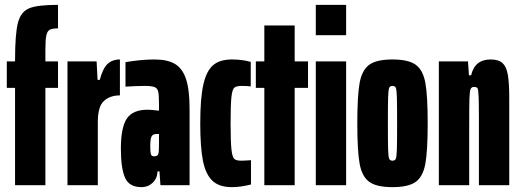

<svg xmlns="http://www.w3.org/2000/svg" viewBox="-20 -763 2142 791"><path d="M42 -401H8V-510H42V-514Q42 -624 54 -669.5Q66 -715 100.5 -729Q135 -743 219 -743V-646Q195 -646 185 -640.5Q175 -635 171 -617.5Q167 -600 167 -559V-510H219V-401H167V0H42Z M258 -510H378L382 -434H391Q403 -480 422.5 -499Q442 -518 474 -518V-370Q433 -370 408 -347Q383 -324 383 -261V0H258Z M478 -150Q478 -238 502.5 -274.5Q527 -311 588 -311Q603 -311 635 -307V-332Q635 -370 632 -384.5Q629 -399 617.5 -404Q606 -409 577 -409Q542 -409 497 -406V-507Q563 -518 616 -518Q670 -518 701 -499.5Q732 -481 746.5 -437Q761 -393 761 -314V0H641L637 -57H629Q628 -28 609 -10Q590 8 563 8Q512 8 495 -31Q478 -70 478 -150ZM634 -138Q635 -148 635 -184V-211H625Q610 -211 604.5 -201Q599 -191 599 -160Q599 -137 601.5 -128Q604 -119 615 -119Q624 -119 628.5 -123Q633 -127 634 -138Z M805 -255Q805 -357 817.5 -413.5Q830 -470 857.5 -494Q885 -518 935 -518Q978 -518 1013 -508V-407Q998 -409 976 -409Q954 -409 945.5 -402Q937 -395 933.5 -364Q930 -333 930 -255Q930 -179 933.5 -147.5Q937 -116 945 -108.5Q953 -101 973 -101Q986 -101 1014 -103V-3Q971 8 935 8Q883 8 855 -18.5Q827 -45 816 -101Q805 -157 805 -255Z M1069 0V-401H1034V-510H1069V-658H1194V-510H1249V-401H1194V0Z M1281 -618V-743H1406V-618ZM1281 0V-510H1406V0Z M1452 -255Q1452 -368 1461.5 -421Q1471 -474 1501 -496Q1531 -518 1597 -518Q1663 -518 1693 -496Q1723 -474 1732.5 -421Q1742 -368 1742 -255Q1742 -142 1732.5 -89Q1723 -36 1693 -14Q1663 8 1597 8Q1531 8 1501 -14Q1471 -36 1461.5 -89Q1452 -142 1452 -255ZM1616 -255Q1616 -334 1615 -364Q1614 -394 1610.5 -401.5Q1607 -409 1597 -409Q1587 -409 1583.5 -401.5Q1580 -394 1579 -364Q1578 -334 1578 -255Q1578 -176 1579 -146Q1580 -116 1583.5 -108.5Q1587 -101 1597 -101Q1607 -101 1610.5 -108.5Q1614 -116 1615 -146Q1616 -176 1616 -255Z M1788 -510H1908L1912 -453H1921Q1936 -518 2001 -518Q2034 -518 2050 -503.5Q2066 -489 2072 -456Q2078 -423 2078 -360V0H1953V-277Q1953 -330 1952 -361.5Q1951 -393 1947.5 -399Q1944 -405 1933 -405Q1923 -405 1919 -396.5Q1915 -388 1914 -358Q1913 -328 1913 -244V0H1788Z"/></svg>

Font: Saira Ultra Condensed Black
Style: Regular
Weight: 900
Width: 1
Designer: Hector Gatti with collaboration of the Omnibus-Type team
Foundry: Omnibus-Type
Version: Version 1.001; ttfautohint (v1.8)